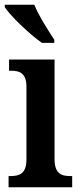

<svg xmlns="http://www.w3.org/2000/svg" viewBox="-20 -786 337 806"><path d="M156 -606H208V-619C183 -657 142 -721 124 -766H0V-756C22 -721 104 -642 156 -606ZM16 0H283V-47H273C237 -47 209 -58 209 -118V-536H18V-489H29C63 -489 91 -478 91 -422V-116C91 -58 62 -47 26 -47H16Z"/></svg>

Font: Noto Serif Condensed Semi
Style: Regular
Weight: 600
Width: 3
Designer: Monotype Design Team
Foundry: Monotype Imaging Inc.
Version: Version 1.002